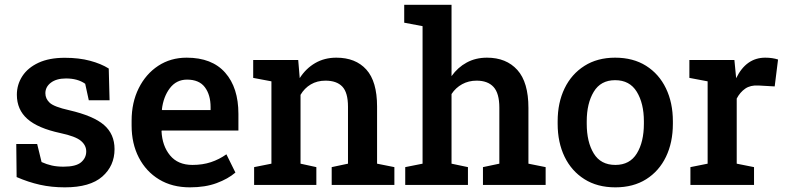

<svg xmlns="http://www.w3.org/2000/svg" viewBox="-20 -782 3327 812"><path d="M254.4 10.3Q197.8 10.3 148.7 -0.7Q99.6 -11.7 50.3 -33.2L48.8 -172.9H137.2L155.8 -96.7Q177.2 -86.9 199.2 -82Q221.2 -77.1 248.5 -77.1Q301.3 -77.1 323 -95.7Q344.7 -114.3 344.7 -141.6Q344.7 -167.5 322 -186.5Q299.3 -205.6 235.4 -219.2Q140.1 -239.7 95.7 -279.1Q51.3 -318.4 51.3 -381.3Q51.3 -424.3 74.5 -460Q97.7 -495.6 142.8 -516.6Q188 -537.6 253.9 -537.6Q314 -537.6 360.6 -525.1Q407.2 -512.7 439.9 -492.2L443.4 -357.9H355.5L340.3 -427.7Q308.6 -450.2 259.3 -450.2Q218.8 -450.2 195.3 -432.4Q171.9 -414.6 171.9 -387.7Q171.9 -364.3 190.4 -347.2Q209 -330.1 272.5 -315.9Q375.5 -292 419.9 -253.4Q464.4 -214.8 464.4 -151.4Q464.4 -80.6 412.6 -35.2Q360.8 10.3 254.4 10.3Z M783.2 10.3Q708 10.3 652.8 -23.2Q597.7 -56.6 567.1 -115.7Q536.6 -174.8 536.6 -251V-271.5Q536.6 -348.6 566.7 -408.9Q596.7 -469.2 649.2 -503.7Q701.7 -538.1 769.5 -538.1Q876.5 -538.1 932.4 -474.6Q988.3 -411.1 988.3 -300.3V-230H664.1L663.1 -227.5Q666 -165 699.2 -124.8Q732.4 -84.5 793.9 -84.5Q836.9 -84.5 872.1 -96.2Q907.2 -107.9 937.5 -129.4L975.6 -52.2Q944.3 -25.4 896.2 -7.6Q848.1 10.3 783.2 10.3ZM666 -316.4H870.6V-329.1Q870.6 -380.9 846.4 -413.1Q822.3 -445.3 771 -445.3Q726.1 -445.3 698.5 -409.2Q670.9 -373 664.6 -318.8Z M1054.7 0V-75.2L1127.9 -89.8V-438L1050.8 -452.6V-528.3H1241.2L1247.6 -451.7Q1273.9 -492.7 1313.2 -515.4Q1352.5 -538.1 1402.3 -538.1Q1483.9 -538.1 1529.3 -487.8Q1574.7 -437.5 1574.7 -331.5V-89.8L1647.9 -75.2V0H1382.8V-75.2L1451.7 -89.8V-330.6Q1451.7 -390.6 1427.7 -415.8Q1403.8 -440.9 1356.4 -440.9Q1321.3 -440.9 1294.4 -425Q1267.6 -409.2 1251 -380.9V-89.8L1317.9 -75.2V0Z M1693.8 0V-75.2L1767.1 -89.8V-671.4L1689.5 -686V-761.7H1889.6V-460Q1916 -497.1 1953.9 -517.6Q1991.7 -538.1 2039.6 -538.1Q2121.1 -538.1 2168 -486.1Q2214.8 -434.1 2214.8 -325.7V-89.8L2287.6 -75.2V0H2022.5V-75.2L2091.8 -89.8V-326.7Q2091.8 -387.2 2067.4 -414.1Q2043 -440.9 1995.6 -440.9Q1961.9 -440.9 1934.6 -426Q1907.2 -411.1 1889.6 -384.3V-89.8L1959 -75.2V0Z M2582.5 10.3Q2506.3 10.3 2451.7 -24.2Q2397 -58.6 2367.7 -119.1Q2338.4 -179.7 2338.4 -258.8V-269Q2338.4 -347.7 2367.7 -408.2Q2397 -468.8 2451.7 -503.4Q2506.3 -538.1 2581.5 -538.1Q2657.7 -538.1 2712.4 -503.7Q2767.1 -469.2 2796.4 -408.4Q2825.7 -347.7 2825.7 -269V-258.8Q2825.7 -179.2 2796.4 -118.7Q2767.1 -58.1 2712.6 -23.9Q2658.2 10.3 2582.5 10.3ZM2582.5 -84.5Q2643.6 -84.5 2673.3 -133.1Q2703.1 -181.6 2703.1 -258.8V-269Q2703.1 -344.7 2673.1 -393.8Q2643.1 -442.9 2581.5 -442.9Q2520.5 -442.9 2491 -393.8Q2461.4 -344.7 2461.4 -269V-258.8Q2461.4 -181.6 2491 -133.1Q2520.5 -84.5 2582.5 -84.5Z M2899.9 0V-75.2L2972.7 -89.8V-438L2895.5 -452.6V-528.3H3085.9L3092.3 -461.9L3093.3 -451.2Q3135.7 -538.1 3216.3 -538.1Q3246.6 -538.1 3270.5 -530.3L3256.3 -416.5L3187.5 -420.4Q3153.8 -422.4 3131.8 -407.2Q3109.9 -392.1 3095.7 -365.2V-89.8L3168.9 -75.2V0Z"/></svg>

Font: Roboto Slab Medium
Style: Regular
Weight: 500
Designer: Google
Version: Version 2.001; ttfautohint (v1.8.3)